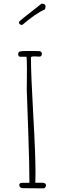

<svg xmlns="http://www.w3.org/2000/svg" viewBox="-20 -1035 362 1051"><path d="M101.6 -898.4Q175.3 -961.4 226.6 -984.4L229.5 -999.5Q229.5 -1015.1 207.5 -1015.1Q204.1 -1011.7 170.4 -985.8Q132.8 -957 110.8 -939Q83.5 -917 83.5 -913.1Q83.5 -906.2 88.6 -902.3Q93.8 -898.4 101.6 -898.4ZM85.4 -21.5Q85.4 -15.1 90.6 -10Q95.7 -4.9 103 -4.9Q140.1 -4.9 163.6 -4.4Q186.5 -3.9 218.3 -3.9Q223.1 -3.9 227.5 -9.3Q231.9 -14.6 231.9 -20.5Q231.9 -34.7 209.5 -34.7H173.3Q173.3 -49.3 173.8 -62Q174.3 -74.7 174.3 -89.8Q174.3 -190.4 162.1 -405.3Q149.4 -628.4 149.4 -719.7Q149.4 -722.2 150.9 -723.6Q151.9 -724.6 155.5 -725.3Q159.2 -726.1 162.6 -726.1H173.3Q179.2 -726.1 184.6 -725.6Q189.9 -725.1 197.3 -725.1Q202.6 -725.1 206.1 -730Q209.5 -734.9 209.5 -741.2Q209.5 -748 204.3 -751.7Q199.2 -755.4 191.4 -755.4Q168 -755.4 153.3 -755.9H125Q96.2 -755.9 87.9 -752.9Q79.6 -749 79.6 -738.8Q79.6 -724.6 90.3 -724.6H124.5Q127.4 -715.3 127.4 -661.1Q127.4 -623 127 -594.7L126.5 -543.9L129.9 -448.7L134.3 -323.7Q141.1 -129.9 141.1 -34.2H102.1Q85.4 -34.2 85.4 -21.5Z"/></svg>

Font: Amatica SC
Style: Regular
Weight: 400
Designer: Vernon Adams, Ben Nathan
Foundry: newtypography
Version: Version 2.001